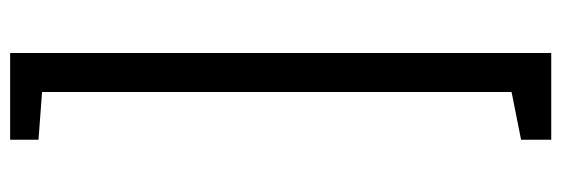

<svg xmlns="http://www.w3.org/2000/svg" viewBox="-379 -539 1091 373"><g transform="rotate(90 166.5 -352.5)"><path d="M83 -877.9H251.5V-819.3L158.7 -800.8V111.3L251.5 118.2V173.3H83Z"/></g></svg>

Font: Donegal One
Style: Regular
Weight: 400
Designer: Gary Lonergan
Foundry: Sorkin Type Co.
Version: Version 1.004